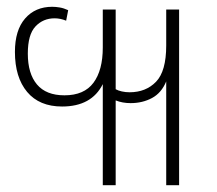

<svg xmlns="http://www.w3.org/2000/svg" viewBox="-20 -545 639 566"><path d="M283 1V-297Q250 -231 163 -231Q96 -231 60 -274Q24 -317 24 -392Q24 -456 54 -490.5Q84 -525 134 -525Q144 -525 156 -523Q168 -521 181 -515L175 -484Q158 -491 141 -491Q107 -491 84.5 -467Q62 -443 62 -387Q62 -328 89 -296Q116 -264 170 -264Q228 -264 255.5 -301Q283 -338 283 -405V-517H321V-282Q328 -278 339 -275.5Q350 -273 362 -273Q410 -273 440 -304Q470 -335 470 -411V-517H508V1H470V-305Q456 -271 428 -256Q400 -241 365 -241Q341 -241 321 -249V1Z"/></svg>

Font: Noto Sans Thai UI Cond ExtLt
Style: Regular
Weight: 200
Width: 3
Designer: Monotype Design Team
Foundry: Monotype Imaging Inc.
Version: Version 2.000; ttfautohint (v1.8.4.7-5d5b)